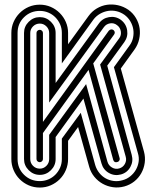

<svg xmlns="http://www.w3.org/2000/svg" viewBox="-20 -715 699 863"><path d="M31 -567Q31 -593 41 -616Q51 -639 68.5 -656.5Q86 -674 109 -684Q132 -694 159 -694Q185 -694 208 -684Q231 -674 248.5 -656.5Q266 -639 276 -616Q286 -593 286 -567V-516L378 -643Q393 -664 415 -677Q437 -690 461 -693.5Q485 -697 510 -691.5Q535 -686 557 -671Q578 -656 591 -634Q604 -612 607.5 -588Q611 -564 605.5 -539Q600 -514 585 -493L523 -407L627 -34Q634 -8 630.5 17Q627 42 615 63.5Q603 85 583.5 100.5Q564 116 539 123Q513 130 488 126.5Q463 123 441.5 111Q420 99 404 79.5Q388 60 381 35L331 -144L286 -82V0Q286 26 276 49.5Q266 73 248.5 90.5Q231 108 208 118Q185 128 159 128Q132 128 109 118Q86 108 68.5 90.5Q51 73 41 49.5Q31 26 31 0ZM59 0Q59 42 88 70.5Q117 99 159 99Q179 99 197 91.5Q215 84 228.5 70.5Q242 57 250 39Q258 21 258 0V-92L343 -208L408 27Q414 47 426.5 62.5Q439 78 455.5 87Q472 96 491.5 98.5Q511 101 531 95Q550 90 565.5 77.5Q581 65 590.5 48.5Q600 32 603 13Q606 -6 600 -26L492 -413L562 -510Q574 -526 578 -545.5Q582 -565 579 -583.5Q576 -602 566 -619Q556 -636 540 -648Q523 -660 504 -664.5Q485 -669 466 -666Q447 -663 429.5 -653Q412 -643 400 -627L258 -430V-567Q258 -588 250 -606Q242 -624 228.5 -637.5Q215 -651 197 -658.5Q179 -666 159 -666Q117 -666 88 -637.5Q59 -609 59 -567ZM88 -567Q88 -596 109 -617Q130 -638 159 -638Q188 -638 209 -617Q230 -596 230 -567V-342L424 -609Q441 -633 470 -638Q499 -643 523 -626Q547 -608 551.5 -579Q556 -550 539 -526L462 -420L572 -19Q580 10 566 35.5Q552 61 524 69Q495 77 469.5 62.5Q444 48 436 19L355 -272L230 -99V0Q230 29 209 50Q188 71 159 71Q130 71 109 50Q88 29 88 0ZM116 0Q116 18 128.5 30.5Q141 43 159 43Q176 43 188.5 30.5Q201 18 201 0V-109L367 -337L463 12Q468 29 483.5 38Q499 47 516 42Q533 37 541.5 21.5Q550 6 545 -11L430 -425L516 -543Q526 -557 523 -574.5Q520 -592 506 -602Q492 -613 474.5 -610Q457 -607 447 -593L201 -254V-567Q201 -584 188.5 -596.5Q176 -609 159 -609Q141 -609 128.5 -596.5Q116 -584 116 -567ZM144 -567Q144 -573 148.5 -577Q153 -581 159 -581Q164 -581 168.5 -577Q173 -573 173 -567V-167L469 -577Q479 -587 490 -580Q500 -571 493 -560L399 -430L518 -3Q519 2 516 7Q513 12 508 13Q494 18 489 4L378 -401L173 -117V0Q173 6 168.5 10Q164 14 159 14Q153 14 148.5 10Q144 6 144 0Z"/></svg>

Font: Zschusch
Style: Regular
Weight: 400
Designer: Peter Wiegel
Foundry: Peter Wiegel